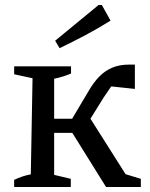

<svg xmlns="http://www.w3.org/2000/svg" viewBox="-20 -753 602 773"><path d="M37 0V-29Q52 -36 69 -42Q86 -48 104 -51L111 -438L37 -454V-486H266V-457Q236 -444 198 -436V-49L265 -33V0ZM158 -218V-275H310V-218ZM407 0 255 -244 329 -299 500 -29 478 -54 547 -33V0ZM315 -228 252 -244 337 -387Q356 -420 378.5 -443.5Q401 -467 430.5 -480Q460 -493 501 -493Q506 -493 511.5 -493Q517 -493 523 -493V-395L410 -407L453 -431Q440 -422 426 -402.5Q412 -383 397 -360ZM220 -559 202 -589 377 -733H390L425 -670Q376 -639 324 -611.5Q272 -584 220 -559Z"/></svg>

Font: Piazzolla 24pt Medium
Style: Regular
Weight: 500
Designer: Juan Pablo del Peral
Foundry: Huerta Tipografica
Version: Version 2.005